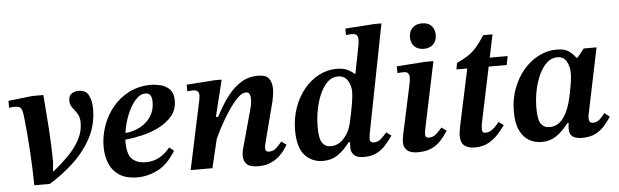

<svg xmlns="http://www.w3.org/2000/svg" viewBox="-47 -868 3368 1045"><g transform="rotate(-5 1637.0 -345.5)"><path d="M188 8H103Q102 -84 96 -180.5Q90 -277 80 -368Q76 -403 68 -415Q60 -427 35 -427Q22 -427 3 -424V-462L135 -477H195Q203 -381 209 -291Q215 -201 216 -108L211 -59H215Q262 -97 300.5 -136.5Q339 -176 361.5 -219Q384 -262 384 -308Q384 -335 376 -351Q368 -367 358 -379Q348 -391 340.5 -403Q333 -415 333 -434Q333 -460 349 -471.5Q365 -483 387 -483Q427 -483 442.5 -453Q458 -423 458 -379Q458 -291 419 -219Q380 -147 318.5 -90.5Q257 -34 188 8Z M667 14Q605 14 567.5 -11Q530 -36 513.5 -77Q497 -118 497 -168Q497 -225 516.5 -281Q536 -337 573 -382Q610 -427 663 -454Q716 -481 782 -481Q808 -481 836.5 -474Q865 -467 885 -446Q905 -425 905 -384Q905 -336 877 -302Q849 -268 805 -245.5Q761 -223 711 -211.5Q661 -200 618 -196Q618 -190 618 -183Q618 -114 645.5 -89Q673 -64 718 -64Q757 -64 790 -80.5Q823 -97 852 -133L877 -113Q833 -41 778.5 -13.5Q724 14 667 14ZM622 -232Q667 -236 704 -256Q741 -276 762.5 -309.5Q784 -343 784 -387Q784 -411 776 -424Q768 -437 749 -437Q719 -437 692.5 -406.5Q666 -376 647.5 -329Q629 -282 622 -232Z M1327 11Q1281 11 1264 -7Q1247 -25 1247 -52Q1247 -64 1249 -74.5Q1251 -85 1252 -89L1312 -308Q1312 -308 1315.5 -324Q1319 -340 1319 -357Q1319 -373 1314 -384Q1309 -395 1294 -395Q1273 -395 1248 -370Q1223 -345 1197.5 -307Q1172 -269 1150 -228.5Q1128 -188 1114 -156L1077 0H958L1037 -371Q1037 -371 1039 -381.5Q1041 -392 1041 -402Q1041 -416 1033.5 -423.5Q1026 -431 1008 -431Q999 -431 988 -430Q977 -429 977 -429V-465L1131 -476H1169L1120 -276H1132Q1145 -300 1165.5 -334.5Q1186 -369 1214.5 -402.5Q1243 -436 1280.5 -458Q1318 -480 1367 -480Q1412 -480 1427.5 -457.5Q1443 -435 1443 -404Q1443 -383 1440 -365Q1437 -347 1434 -334L1375 -106Q1375 -106 1373.5 -98.5Q1372 -91 1372 -83Q1372 -63 1392 -63Q1416 -63 1434 -80.5Q1452 -98 1463 -112L1490 -92Q1484 -83 1472.5 -66Q1461 -49 1442 -31.5Q1423 -14 1394.5 -1.5Q1366 11 1327 11Z M1681 13Q1621 13 1582 -29Q1543 -71 1543 -165Q1543 -232 1563.5 -289.5Q1584 -347 1619 -389.5Q1654 -432 1700 -456Q1746 -480 1797 -480Q1829 -480 1852 -470.5Q1875 -461 1893 -444H1897L1927 -598Q1927 -598 1928.5 -608.5Q1930 -619 1930 -630Q1930 -642 1923.5 -651.5Q1917 -661 1895 -661Q1886 -661 1875 -660Q1864 -659 1864 -659V-694L2025 -705H2062L1948 -122Q1948 -122 1945.5 -106.5Q1943 -91 1943 -83Q1943 -72 1950 -67.5Q1957 -63 1966 -63Q1988 -63 2006.5 -80.5Q2025 -98 2036 -112L2063 -92Q2046 -68 2026 -44.5Q2006 -21 1977 -5Q1948 11 1904 11Q1867 11 1850.5 -5Q1834 -21 1834 -48Q1834 -60 1836 -76H1828Q1794 -32 1760 -9.5Q1726 13 1681 13ZM1728 -63Q1770 -63 1800 -95.5Q1830 -128 1841 -172Q1855 -231 1863 -278Q1871 -325 1871 -348Q1871 -382 1853.5 -410Q1836 -438 1800 -438Q1768 -438 1743.5 -414.5Q1719 -391 1702 -352.5Q1685 -314 1676 -267Q1667 -220 1667 -174Q1667 -107 1684 -85Q1701 -63 1728 -63Z M2197 11Q2159 11 2140.5 -5.5Q2122 -22 2122 -48Q2122 -61 2125 -79.5Q2128 -98 2138 -142L2187 -370Q2187 -370 2188.5 -380Q2190 -390 2190 -402Q2190 -411 2184 -420.5Q2178 -430 2158 -430Q2145 -430 2135 -429Q2125 -428 2125 -428V-465L2285 -476H2326L2252 -124Q2252 -124 2249 -108Q2246 -92 2246 -82Q2246 -63 2265 -63Q2290 -63 2308 -80.5Q2326 -98 2338 -112L2365 -92Q2348 -67 2328 -43.5Q2308 -20 2277 -4.5Q2246 11 2197 11ZM2280 -547Q2248 -547 2229 -565.5Q2210 -584 2210 -616Q2210 -648 2229 -667Q2248 -686 2281 -686Q2315 -686 2333 -667Q2351 -648 2351 -617Q2351 -585 2332 -566Q2313 -547 2280 -547Z M2511 12Q2474 12 2453.5 -4Q2433 -20 2433 -57Q2433 -69 2435.5 -85.5Q2438 -102 2441 -116L2506 -420H2447L2453 -455Q2489 -471 2513.5 -487Q2538 -503 2559.5 -527Q2581 -551 2609 -593H2659L2633 -468H2731L2721 -420H2623L2563 -134Q2563 -134 2559.5 -115.5Q2556 -97 2556 -84Q2556 -75 2559.5 -69Q2563 -63 2575 -63Q2593 -63 2610 -74.5Q2627 -86 2650 -115L2677 -95Q2662 -75 2640.5 -50Q2619 -25 2587 -6.5Q2555 12 2511 12Z M2876 14Q2839 14 2808 -3Q2777 -20 2757.5 -59Q2738 -98 2738 -163Q2738 -232 2760 -290Q2782 -348 2818.5 -390.5Q2855 -433 2902 -456.5Q2949 -480 2999 -480Q3043 -480 3065.5 -463.5Q3088 -447 3103 -426H3109L3147 -473H3217L3145 -127Q3145 -127 3142.5 -114.5Q3140 -102 3140 -91Q3140 -81 3144.5 -73.5Q3149 -66 3163 -66Q3185 -66 3201 -82Q3217 -98 3228 -113L3256 -91Q3241 -68 3221 -44.5Q3201 -21 3171 -5Q3141 11 3096 11Q3062 11 3044.5 -1.5Q3027 -14 3027 -45Q3027 -52 3028 -60Q3029 -68 3030 -76H3023Q2990 -33 2955.5 -9.5Q2921 14 2876 14ZM2925 -63Q2966 -63 2994 -95.5Q3022 -128 3038 -185Q3044 -206 3050 -234.5Q3056 -263 3060.5 -292Q3065 -321 3065 -345Q3065 -383 3049 -410.5Q3033 -438 2999 -438Q2967 -438 2942 -415Q2917 -392 2899 -353.5Q2881 -315 2871.5 -268Q2862 -221 2862 -172Q2862 -108 2878.5 -85.5Q2895 -63 2925 -63Z"/></g></svg>

Font: STIX Two Text SemiBold
Style: Italic
Weight: 600
Italic angle: -12°
Designer: Ross Mills, John Hudson & Paul Hanslow, Tiro Typeworks Ltd; with prior portions MicroPress Inc. and Coen Hoffman, Elsevi
Foundry: Tiro Typeworks Ltd
Version: Version 2.13 b171